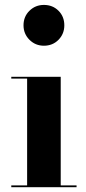

<svg xmlns="http://www.w3.org/2000/svg" viewBox="-20 -780 358 800"><path d="M163 -589.5Q127.5 -589.5 102.8 -614.2Q78 -639 78 -674.5Q78 -711 102.8 -735.2Q127.5 -759.5 163 -759.5Q199.5 -759.5 223.8 -735.2Q248 -711 248 -674.5Q248 -639 223.8 -614.2Q199.5 -589.5 163 -589.5ZM233 -460V-7.5H299V0H27V-7.5H93V-452.5H27V-460Z"/></svg>

Font: Bodoni Moda 28pt
Style: Bold
Weight: 700
Designer: Owen Earl
Foundry: indestructible type
Version: Version 2.005